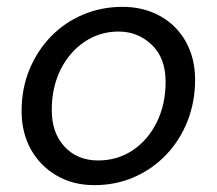

<svg xmlns="http://www.w3.org/2000/svg" viewBox="-20 -528 633 560"><path d="M255 12Q193 12 145 -16Q97 -44 70 -92.5Q43 -141 43 -204Q43 -270 66 -325.5Q89 -381 129 -422Q169 -463 222.5 -485.5Q276 -508 337 -508Q384 -508 423 -492.5Q462 -477 490 -449Q518 -421 533.5 -382Q549 -343 549 -295Q549 -231 527 -175Q505 -119 465 -77Q425 -35 371.5 -11.5Q318 12 255 12ZM266 -60Q323 -60 367.5 -90Q412 -120 437.5 -172Q463 -224 463 -289Q463 -359 422.5 -397.5Q382 -436 326 -436Q271 -436 226.5 -406Q182 -376 156.5 -324.5Q131 -273 131 -207Q131 -140 168.5 -100Q206 -60 266 -60Z"/></svg>

Font: Rethink Sans
Style: Italic
Weight: 400
Italic angle: -10°
Designer: The Rethink Sans project authors (Hans Thiessen). DM Sans designed by Colophon Foundry.
Foundry: Rethink Communications LLC
Version: Version 1.001